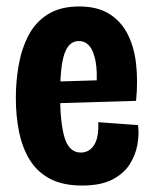

<svg xmlns="http://www.w3.org/2000/svg" viewBox="-20 -561 475 594"><path d="M234 13Q174 13 134.5 -8Q95 -29 72 -66.5Q49 -104 39 -153Q29 -202 29 -258Q29 -310 38 -360.5Q47 -411 68.5 -452Q90 -493 128.5 -517Q167 -541 225 -541Q280 -541 316.5 -519Q353 -497 374 -457Q395 -417 401 -363.5Q407 -310 401 -249L133 -241V-308L295 -313L278 -284Q282 -340 275.5 -372.5Q269 -405 256 -419.5Q243 -434 224 -434Q203 -434 190 -416Q177 -398 171.5 -361Q166 -324 166 -268Q166 -180 180 -134.5Q194 -89 230 -89Q243 -89 253.5 -95Q264 -101 271.5 -113Q279 -125 282 -142.5Q285 -160 284 -183L407 -174Q411 -146 405 -113Q399 -80 380.5 -51.5Q362 -23 326.5 -5Q291 13 234 13Z"/></svg>

Font: Bricolage Grotesque 24pt Condensed
Style: Bold
Weight: 700
Width: 3
Designer: Mathieu Triay
Foundry: Atelier Triay
Version: Version 1.001;gftools[0.9.33.dev8+g029e19f]